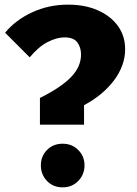

<svg xmlns="http://www.w3.org/2000/svg" viewBox="-20 -787 591 827"><path d="M152 -365Q244 -411 286.5 -455.5Q329 -500 329 -552Q329 -583 313 -604.5Q297 -626 258 -626Q224 -626 184.5 -605.5Q145 -585 108 -540L2 -646Q46 -700 117.5 -733.5Q189 -767 274 -767Q346 -767 401.5 -742.5Q457 -718 488 -675Q519 -632 519 -575Q519 -539 506.5 -505Q494 -471 470.5 -440Q447 -409 414.5 -382Q382 -355 342 -334V-250H152ZM250 20Q209 20 182.5 -7.5Q156 -35 156 -75Q156 -114 182.5 -141Q209 -168 250 -168Q290 -168 317 -141Q344 -114 344 -75Q344 -35 317 -7.5Q290 20 250 20Z"/></svg>

Font: Moderustic ExtraBold
Style: Regular
Weight: 800
Designer: Tural Alisoy
Foundry: TAFT Foundry
Version: Version 2.120